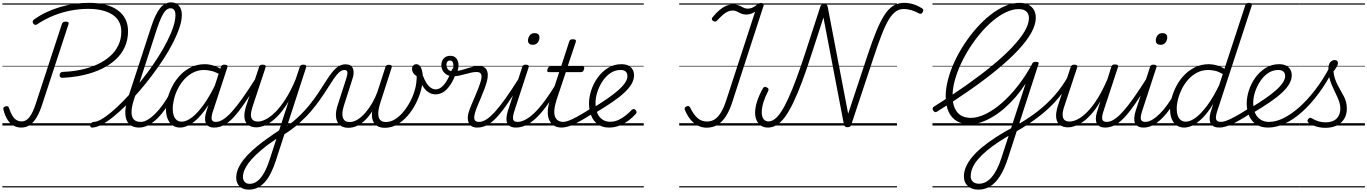

<svg xmlns="http://www.w3.org/2000/svg" viewBox="-20 -1062 11565 1624"><path d="M508 -404Q494 -404 488.5 -410.5Q483 -417 485 -429Q486 -441 492.5 -447Q499 -453 512 -454Q596 -457 670.5 -473.5Q745 -490 806 -518.5Q867 -547 912 -587.5Q957 -628 981.5 -680Q1006 -732 1006 -795Q1006 -843 986.5 -879Q967 -915 930.5 -938.5Q894 -962 843 -974.5Q792 -987 728 -987Q653 -987 579.5 -973Q506 -959 435.5 -931Q365 -903 298 -859Q286 -850 277.5 -851.5Q269 -853 261 -863Q255 -872 256.5 -881Q258 -890 269 -898Q320 -934 376 -960Q432 -986 491.5 -1003.5Q551 -1021 611.5 -1029.5Q672 -1038 732 -1038Q811 -1038 872.5 -1022Q934 -1006 976.5 -975Q1019 -944 1041 -899.5Q1063 -855 1063 -798Q1063 -726 1036 -665.5Q1009 -605 958.5 -558.5Q908 -512 839 -479Q770 -446 686 -427Q602 -408 508 -404ZM160 17Q123 17 93.5 0Q64 -17 43 -50.5Q22 -84 10 -131Q6 -143 9.5 -151Q13 -159 26 -162Q40 -166 46.5 -162.5Q53 -159 56 -148Q70 -107 85.5 -82Q101 -57 120.5 -46Q140 -35 164 -35Q201 -35 229.5 -71.5Q258 -108 285 -192L504 -860Q508 -870 515 -874.5Q522 -879 537 -879Q551 -879 557 -874.5Q563 -870 560 -859L338 -182Q317 -116 291 -71.5Q265 -27 233 -5Q201 17 160 17ZM0 513H947V523H0ZM0 -20H947V0H0ZM0 -505H947V-500H0ZM0 -1033H947V-1023H0Z M759 17Q748 17 744.5 9.5Q741 2 743.5 -7Q746 -16 754 -23.5Q762 -31 773 -31Q799 -31 837.5 -53Q876 -75 923 -114.5Q970 -154 1021.5 -206.5Q1073 -259 1125.5 -320.5Q1178 -382 1227.5 -448.5Q1277 -515 1319.5 -582.5Q1362 -650 1394.5 -714Q1427 -778 1445.5 -834.5Q1464 -891 1464 -935Q1464 -946 1472 -952Q1480 -958 1490.5 -958Q1501 -958 1509.5 -952Q1518 -946 1518 -935Q1518 -889 1498.5 -830Q1479 -771 1445 -703.5Q1411 -636 1365 -565.5Q1319 -495 1266 -424.5Q1213 -354 1156.5 -289Q1100 -224 1043.5 -168.5Q987 -113 934.5 -71Q882 -29 837 -6Q792 17 759 17ZM1155 17Q1103 17 1073 -12.5Q1043 -42 1040 -98Q1037 -154 1062 -232L1258 -832Q1293 -942 1333.5 -992Q1374 -1042 1426 -1042Q1456 -1042 1476.5 -1028.5Q1497 -1015 1507.5 -991Q1518 -967 1518 -935Q1518 -923 1509.5 -916.5Q1501 -910 1490.5 -910Q1480 -910 1472 -916.5Q1464 -923 1464 -935Q1464 -953 1459.5 -965.5Q1455 -978 1446 -985Q1437 -992 1422 -992Q1401 -992 1382.5 -974Q1364 -956 1345.5 -917Q1327 -878 1306 -814L1113 -220Q1092 -155 1092.5 -113Q1093 -71 1112.5 -51Q1132 -31 1169 -31Q1180 -31 1184.5 -23.5Q1189 -16 1187 -7Q1185 2 1176.5 9.5Q1168 17 1155 17ZM930 513H1324V523H930ZM930 -20H1324V0H930ZM930 -505H1324V-500H930ZM930 -1033H1324V-1023H930Z M1156 17Q1146 17 1141 9.5Q1136 2 1137.5 -7Q1139 -16 1147.5 -23.5Q1156 -31 1171 -31Q1198 -31 1229.5 -49.5Q1261 -68 1294 -101Q1327 -134 1359 -179Q1391 -224 1420 -277Q1425 -287 1434 -286Q1443 -285 1449 -278.5Q1455 -272 1451 -262Q1420 -200 1384.5 -149Q1349 -98 1311.5 -61Q1274 -24 1235 -3.5Q1196 17 1156 17ZM1324 513V523ZM1324 -20V0ZM1324 -505V-500ZM1324 -1033V-1023Z M1503 17Q1467 17 1440.5 -1.5Q1414 -20 1399 -54.5Q1384 -89 1384 -136Q1384 -180 1398 -232Q1412 -284 1438.5 -334.5Q1465 -385 1505 -427Q1545 -469 1597 -494Q1649 -519 1713 -519Q1750 -519 1789.5 -506Q1829 -493 1861 -470L1848 -427Q1805 -453 1770.5 -461.5Q1736 -470 1706 -470Q1656 -470 1614 -448.5Q1572 -427 1539.5 -391.5Q1507 -356 1485 -312.5Q1463 -269 1452 -224.5Q1441 -180 1441 -141Q1441 -109 1449.5 -84.5Q1458 -60 1475 -46.5Q1492 -33 1517 -33Q1556 -33 1603 -68.5Q1650 -104 1702 -176Q1754 -248 1806 -356L1822 -318Q1765 -199 1709 -125Q1653 -51 1601 -17Q1549 17 1503 17ZM1791 17Q1764 17 1746.5 7Q1729 -3 1721 -21.5Q1713 -40 1714.5 -65Q1716 -90 1726 -121L1848 -494Q1852 -506 1859 -510.5Q1866 -515 1879 -515Q1896 -515 1901.5 -508Q1907 -501 1902 -489L1781 -120Q1765 -72 1771 -51.5Q1777 -31 1805 -31Q1815 -31 1819 -23.5Q1823 -16 1821.5 -7Q1820 2 1812.5 9.5Q1805 17 1791 17ZM1324 513H1959V523H1324ZM1324 -20H1959V0H1324ZM1324 -505H1959V-500H1324ZM1324 -1033H1959V-1023H1324Z M1791 17Q1781 17 1776 9.5Q1771 2 1772.5 -7Q1774 -16 1782.5 -23.5Q1791 -31 1806 -31Q1835 -31 1868 -52Q1901 -73 1941 -117Q1981 -161 2031.5 -232Q2082 -303 2145 -403Q2151 -414 2160.5 -412.5Q2170 -411 2175.5 -403Q2181 -395 2175 -385Q2105 -271 2052 -193.5Q1999 -116 1955.5 -69.5Q1912 -23 1872.5 -3Q1833 17 1791 17ZM1959 513V523ZM1959 -20V0ZM1959 -505V-500ZM1959 -1033V-1023Z M2084 542Q2033 542 2005.5 513.5Q1978 485 1978 442Q1978 404 1993.5 366.5Q2009 329 2038.5 291Q2068 253 2110 214Q2152 175 2206 135Q2229 118 2251.5 102Q2274 86 2296.5 70.5Q2319 55 2341 41L2421 -205Q2385 -144 2348.5 -102Q2312 -60 2276.5 -34Q2241 -8 2208.5 3.5Q2176 15 2148 15Q2108 15 2081 -4Q2054 -23 2048 -63.5Q2042 -104 2063 -168L2171 -494Q2175 -506 2181 -510.5Q2187 -515 2201 -515Q2218 -515 2224 -509Q2230 -503 2226 -491L2117 -162Q2103 -121 2102.5 -92Q2102 -63 2117 -48.5Q2132 -34 2162 -34Q2192 -34 2230 -53.5Q2268 -73 2310.5 -115.5Q2353 -158 2396.5 -226Q2440 -294 2481 -392L2515 -494Q2519 -506 2525.5 -510.5Q2532 -515 2545 -515Q2562 -515 2567.5 -508.5Q2573 -502 2568 -488L2313 297Q2295 353 2272.5 398.5Q2250 444 2222 476Q2194 508 2160 525Q2126 542 2084 542ZM2092 493Q2128 493 2159 468Q2190 443 2215 397.5Q2240 352 2260 290L2318 112Q2304 122 2289 132.5Q2274 143 2258.5 153.5Q2243 164 2228 176Q2180 214 2143.5 249Q2107 284 2083 316Q2059 348 2047 377.5Q2035 407 2035 435Q2035 452 2041.5 465Q2048 478 2060.5 485.5Q2073 493 2092 493ZM1959 513H2624V523H1959ZM1959 -20H2624V0H1959ZM1959 -505H2624V-500H1959ZM1959 -1033H2624V-1023H1959Z M2375 80Q2366 85 2358.5 82Q2351 79 2347 71.5Q2343 64 2345 54.5Q2347 45 2359 38Q2435 -10 2493 -63.5Q2551 -117 2595 -171Q2639 -225 2672.5 -276Q2706 -327 2733.5 -370.5Q2761 -414 2787 -447.5Q2813 -481 2841 -499.5Q2869 -518 2904 -518Q2916 -518 2921 -510.5Q2926 -503 2924 -494Q2922 -485 2914 -477.5Q2906 -470 2893 -470Q2870 -470 2849 -451Q2828 -432 2805 -398.5Q2782 -365 2754.5 -321Q2727 -277 2692 -226.5Q2657 -176 2612 -123Q2567 -70 2508.5 -18Q2450 34 2375 80ZM2624 513H2730V523H2624ZM2624 -20H2730V0H2624ZM2624 -505H2730V-500H2624ZM2624 -1033H2730V-1023H2624Z M2927 19Q2891 19 2867 4.5Q2843 -10 2831.5 -36.5Q2820 -63 2821.5 -98.5Q2823 -134 2837 -175L2910 -401Q2921 -436 2918 -453Q2915 -470 2893 -470Q2883 -470 2878.5 -477.5Q2874 -485 2875.5 -494Q2877 -503 2884.5 -510.5Q2892 -518 2904 -518Q2928 -518 2943 -509Q2958 -500 2965 -483Q2972 -466 2971 -442.5Q2970 -419 2960 -391L2888 -166Q2876 -128 2876 -97Q2876 -66 2890.5 -48Q2905 -30 2937 -30Q2971 -30 3005 -51Q3039 -72 3070 -108Q3101 -144 3127 -188.5Q3153 -233 3171 -281L3240 -494Q3243 -504 3249.5 -509Q3256 -514 3269 -514Q3286 -514 3291 -508Q3296 -502 3293 -491L3197 -193Q3186 -159 3181.5 -129.5Q3177 -100 3181.5 -77.5Q3186 -55 3201 -42.5Q3216 -30 3245 -30Q3284 -30 3321 -53Q3358 -76 3390 -114Q3422 -152 3447 -198.5Q3472 -245 3486.5 -293Q3501 -341 3503 -383Q3504 -392 3504.5 -401Q3505 -410 3504 -418Q3483 -431 3474 -447Q3465 -463 3465 -479Q3465 -496 3475 -507.5Q3485 -519 3503 -519Q3516 -519 3525.5 -510.5Q3535 -502 3542 -486.5Q3549 -471 3552.5 -450Q3556 -429 3556 -405Q3556 -356 3540.5 -298.5Q3525 -241 3496.5 -185Q3468 -129 3428 -83Q3388 -37 3339.5 -9Q3291 19 3235 19Q3196 19 3170 3Q3144 -13 3133 -44Q3122 -75 3128 -120Q3101 -78 3069 -46.5Q3037 -15 3001 2Q2965 19 2927 19ZM2730 513H3618V523H2730ZM2730 -20H3618V0H2730ZM2730 -505H3618V-500H2730ZM2730 -1033H3618V-1023H2730Z M3665 -264Q3637 -264 3610.5 -278Q3584 -292 3560 -327Q3536 -362 3516 -424Q3513 -438 3519.5 -445.5Q3526 -453 3536 -452.5Q3546 -452 3550 -440Q3568 -390 3587 -360.5Q3606 -331 3626 -318.5Q3646 -306 3667 -306Q3701 -306 3735 -345Q3769 -384 3802 -471Q3806 -482 3814.5 -486Q3823 -490 3831.5 -488Q3840 -486 3844.5 -479.5Q3849 -473 3845 -463Q3820 -392 3791.5 -348Q3763 -304 3731.5 -284Q3700 -264 3665 -264ZM3617 513V523ZM3617 -20V0ZM3617 -505V-500ZM3617 -1033V-1023Z M4018 17Q3989 17 3971 6.5Q3953 -4 3944.5 -23Q3936 -42 3936.5 -66.5Q3937 -91 3946 -119Q3953 -140 3965.5 -170.5Q3978 -201 3993.5 -236.5Q4009 -272 4023 -307.5Q4037 -343 4046 -374Q4058 -413 4050 -433Q4042 -453 4011 -453Q3988 -453 3964 -447.5Q3940 -442 3915 -435Q3890 -428 3864.5 -422.5Q3839 -417 3813 -417Q3782 -417 3759.5 -430Q3737 -443 3725 -464.5Q3713 -486 3713 -511Q3713 -546 3733.5 -568Q3754 -590 3788 -590Q3820 -590 3837 -571.5Q3854 -553 3857.5 -524Q3861 -495 3850 -463Q3869 -465 3891.5 -471.5Q3914 -478 3937.5 -485.5Q3961 -493 3984.5 -498.5Q4008 -504 4029 -504Q4062 -504 4081 -489Q4100 -474 4104.5 -444Q4109 -414 4097 -369Q4089 -340 4075.5 -304.5Q4062 -269 4046.5 -232.5Q4031 -196 4018 -164.5Q4005 -133 3999 -112Q3987 -72 3993.5 -51.5Q4000 -31 4032 -31Q4042 -31 4045.5 -23.5Q4049 -16 4047 -7Q4045 2 4038 9.5Q4031 17 4018 17ZM3807 -459Q3814 -478 3815 -499Q3816 -520 3810 -535Q3804 -550 3786 -550Q3771 -550 3763.5 -540Q3756 -530 3756 -514Q3756 -491 3770 -475Q3784 -459 3807 -459ZM3618 513H4186V523H3618ZM3618 -20H4186V0H3618ZM3618 -505H4186V-500H3618ZM3618 -1033H4186V-1023H3618Z M4017 17Q4007 17 4002 9.5Q3997 2 3998.5 -7Q4000 -16 4008.5 -23.5Q4017 -31 4032 -31Q4061 -31 4094 -52Q4127 -73 4167 -117Q4207 -161 4257.5 -232Q4308 -303 4371 -403Q4377 -414 4386.5 -412.5Q4396 -411 4401.5 -403Q4407 -395 4401 -385Q4331 -271 4278 -193.5Q4225 -116 4181.5 -69.5Q4138 -23 4098.5 -3Q4059 17 4017 17ZM4185 513V523ZM4185 -20V0ZM4185 -505V-500ZM4185 -1033V-1023Z M4344 17Q4315 17 4296.5 7Q4278 -3 4270 -21.5Q4262 -40 4264 -66.5Q4266 -93 4276 -125L4397 -494Q4401 -506 4407 -510.5Q4413 -515 4427 -515Q4443 -515 4449 -509Q4455 -503 4451 -491L4331 -124Q4315 -75 4320 -53Q4325 -31 4358 -31Q4368 -31 4372.5 -23.5Q4377 -16 4375.5 -7Q4374 2 4366 9.5Q4358 17 4344 17ZM4486 -683Q4468 -683 4457 -692Q4446 -701 4446 -719Q4446 -743 4460.5 -762.5Q4475 -782 4503 -782Q4520 -782 4531.5 -773Q4543 -764 4543 -745Q4543 -722 4528.5 -702.5Q4514 -683 4486 -683ZM4186 513H4511V523H4186ZM4186 -20H4511V0H4186ZM4186 -505H4511V-500H4186ZM4186 -1033H4511V-1023H4186Z M4343 17Q4333 17 4328 9.5Q4323 2 4324.5 -7Q4326 -16 4334.5 -23.5Q4343 -31 4358 -31Q4387 -31 4422.5 -49Q4458 -67 4499 -106Q4540 -145 4588 -209.5Q4636 -274 4692 -367Q4699 -378 4708 -377Q4717 -376 4721.5 -367.5Q4726 -359 4720 -348Q4660 -244 4609 -174Q4558 -104 4513 -62Q4468 -20 4426 -1.5Q4384 17 4343 17ZM4511 513V523ZM4511 -20V0ZM4511 -505V-500ZM4511 -1033V-1023Z M4732 17Q4690 17 4663.5 -1Q4637 -19 4624 -50.5Q4611 -82 4613.5 -125Q4616 -168 4633 -219L4710 -452H4623Q4612 -452 4609.5 -458.5Q4607 -465 4611 -477Q4615 -489 4621 -494.5Q4627 -500 4637 -500H4726L4794 -709Q4798 -721 4804.5 -725.5Q4811 -730 4825 -730Q4842 -730 4848 -724Q4854 -718 4850 -706L4781 -500H4908Q4919 -500 4921 -494Q4923 -488 4920 -476Q4916 -463 4910 -457.5Q4904 -452 4893 -452H4766L4688 -219Q4672 -168 4669 -132.5Q4666 -97 4675 -74.5Q4684 -52 4702 -41.5Q4720 -31 4743 -31Q4753 -31 4758 -23.5Q4763 -16 4762 -7Q4761 2 4753.5 9.5Q4746 17 4732 17ZM4511 513H4899V523H4511ZM4511 -20H4899V0H4511ZM4511 -505H4899V-500H4511ZM4511 -1033H4899V-1023H4511Z M4730 17Q4720 17 4715 9.5Q4710 2 4711.5 -7Q4713 -16 4721.5 -23.5Q4730 -31 4745 -31Q4762 -31 4789.5 -41Q4817 -51 4862.5 -75.5Q4908 -100 4977 -144Q4986 -149 4993 -146Q5000 -143 5004 -135Q5008 -127 5006 -118Q5004 -109 4995 -103Q4922 -56 4872 -29.5Q4822 -3 4788.5 7Q4755 17 4730 17ZM4898 513V523ZM4898 -20V0ZM4898 -505V-500ZM4898 -1033V-1023Z M5131 17Q5075 17 5037 -10.5Q4999 -38 4980.5 -84.5Q4962 -131 4962 -187Q4962 -240 4981 -298.5Q5000 -357 5036 -406.5Q5072 -456 5122.5 -487.5Q5173 -519 5236 -519Q5274 -519 5297.5 -506Q5321 -493 5332 -471.5Q5343 -450 5343 -425Q5343 -389 5322.5 -353Q5302 -317 5261.5 -279Q5221 -241 5159 -198.5Q5097 -156 5013 -106L4995 -149Q5066 -192 5120.5 -230Q5175 -268 5212 -301Q5249 -334 5268 -363.5Q5287 -393 5287 -418Q5287 -443 5272.5 -456.5Q5258 -470 5229 -470Q5181 -470 5142 -443Q5103 -416 5075 -373Q5047 -330 5032 -282Q5017 -234 5017 -191Q5017 -141 5032 -105.5Q5047 -70 5075.5 -51Q5104 -32 5141 -32Q5179 -32 5213.5 -48.5Q5248 -65 5276 -88.5Q5304 -112 5323 -132Q5332 -140 5340.5 -139.5Q5349 -139 5356 -132Q5362 -125 5364 -117Q5366 -109 5358 -99Q5332 -69 5296.5 -42.5Q5261 -16 5219.5 0.5Q5178 17 5131 17ZM4899 513H5425V523H4899ZM4899 -20H5425V0H4899ZM4899 -505H5425V-500H4899ZM4899 -1033H5425V-1023H4899Z M5957 18Q5916 18 5881 -0.5Q5846 -19 5819 -52.5Q5792 -86 5773 -132Q5769 -141 5772.5 -149.5Q5776 -158 5787 -162Q5799 -168 5805.5 -165Q5812 -162 5818 -151Q5847 -92 5880.5 -63Q5914 -34 5960 -34Q5996 -34 6025 -52.5Q6054 -71 6078.5 -111.5Q6103 -152 6124 -217L6367 -963Q6351 -952 6332.5 -945.5Q6314 -939 6294 -939Q6273 -939 6258 -944Q6243 -949 6230.5 -956Q6218 -963 6205.5 -968Q6193 -973 6177 -973Q6156 -973 6136 -964Q6116 -955 6094.5 -936.5Q6073 -918 6046 -889Q6039 -881 6031 -879.5Q6023 -878 6012 -885Q6002 -892 6001 -899.5Q6000 -907 6007 -916Q6037 -953 6065.5 -977Q6094 -1001 6122 -1012.5Q6150 -1024 6179 -1024Q6203 -1024 6220 -1019Q6237 -1014 6250 -1006.5Q6263 -999 6276 -994Q6289 -989 6305 -989Q6328 -989 6348.5 -999.5Q6369 -1010 6384 -1023Q6393 -1031 6400 -1034Q6407 -1037 6417 -1037Q6430 -1037 6436 -1031Q6442 -1025 6439 -1015L6176 -205Q6151 -126 6118.5 -76.5Q6086 -27 6046 -4.5Q6006 18 5957 18ZM5725 513H6332V523H5725ZM5725 -20H6332V0H5725ZM5725 -505H6332V-500H5725ZM5725 -1033H6332V-1023H5725Z M6475 17Q6441 17 6417 1Q6393 -15 6380 -43.5Q6367 -72 6367 -108Q6367 -154 6384 -205.5Q6401 -257 6431 -312Q6438 -324 6445.5 -326.5Q6453 -329 6465 -323Q6478 -317 6480 -310Q6482 -303 6477 -291Q6452 -244 6437.5 -197.5Q6423 -151 6423 -111Q6423 -89 6429.5 -71.5Q6436 -54 6449 -44.5Q6462 -35 6481 -35Q6506 -35 6532.5 -54.5Q6559 -74 6587.5 -117Q6616 -160 6648 -230Q6680 -300 6717 -399.5Q6754 -499 6797 -632L6919 -1007Q6922 -1017 6930.5 -1022Q6939 -1027 6951 -1027Q6965 -1027 6972 -1021.5Q6979 -1016 6981 -1004L7154 -100L7318 -594Q7358 -716 7393 -800.5Q7428 -885 7462.5 -937.5Q7497 -990 7537 -1014Q7577 -1038 7628 -1038Q7653 -1038 7678 -1033Q7703 -1028 7728 -1018Q7753 -1008 7776 -993Q7787 -987 7789 -979Q7791 -971 7785 -960Q7779 -948 7771 -946Q7763 -944 7752 -949Q7719 -967 7687 -976.5Q7655 -986 7625 -986Q7587 -986 7556 -964Q7525 -942 7496.5 -894.5Q7468 -847 7438 -770Q7408 -693 7371 -582L7180 -6Q7177 4 7169 9Q7161 14 7148 14Q7139 14 7133 11.5Q7127 9 7123.5 3Q7120 -3 7117 -15L6945 -914L6850 -621Q6804 -477 6764 -370.5Q6724 -264 6688 -190Q6652 -116 6617.5 -70Q6583 -24 6548 -3.5Q6513 17 6475 17ZM6332 513H7567V523H6332ZM6332 -20H7567V0H6332ZM6332 -505H7567V-500H6332ZM6332 -1033H7567V-1023H6332Z M8256 542Q8220 542 8192 528.5Q8164 515 8148.5 490Q8133 465 8133 429Q8133 417 8141.5 410Q8150 403 8161.5 402.5Q8173 402 8181.5 408Q8190 414 8190 427Q8190 457 8208.5 474.5Q8227 492 8261 492Q8319 492 8367 437.5Q8415 383 8450 275L8655 -355Q8617 -296 8572 -243.5Q8527 -191 8478 -148Q8429 -105 8378 -74.5Q8327 -44 8277.5 -27.5Q8228 -11 8182 -11Q8119 -11 8073.5 -37.5Q8028 -64 8003.5 -117Q7979 -170 7979 -249Q7979 -314 7998.5 -388.5Q8018 -463 8053 -539Q8088 -615 8135.5 -687.5Q8183 -760 8239 -823.5Q8295 -887 8356.5 -935.5Q8418 -984 8481 -1011Q8544 -1038 8605 -1038Q8648 -1038 8678 -1022.5Q8708 -1007 8724.5 -979Q8741 -951 8741 -911Q8741 -854 8703.5 -786Q8666 -718 8594.5 -641Q8523 -564 8421 -479.5Q8319 -395 8189 -304Q8059 -213 7906 -118Q7897 -112 7889 -114Q7881 -116 7873 -128Q7867 -139 7869 -147.5Q7871 -156 7881 -161Q8027 -252 8151 -339.5Q8275 -427 8373.5 -508Q8472 -589 8541 -662Q8610 -735 8646.5 -797Q8683 -859 8683 -908Q8683 -933 8673 -950Q8663 -967 8644 -976Q8625 -985 8597 -985Q8545 -985 8490 -959Q8435 -933 8380.5 -888Q8326 -843 8275 -783Q8224 -723 8181 -655.5Q8138 -588 8105.5 -517Q8073 -446 8055 -378Q8037 -310 8037 -251Q8037 -190 8055 -148.5Q8073 -107 8107.5 -86Q8142 -65 8192 -65Q8250 -65 8317.5 -98Q8385 -131 8454 -191Q8523 -251 8588.5 -334.5Q8654 -418 8709 -519Q8712 -530 8719.5 -534.5Q8727 -539 8741 -539Q8772 -539 8764 -520L8504 281Q8476 367 8439.5 425.5Q8403 484 8357.5 513Q8312 542 8256 542ZM7867 513H8775V523H7867ZM7867 -20H8775V0H7867ZM7867 -505H8775V-500H7867ZM7867 -1033H8775V-1023H7867Z M8133 429Q8133 389 8151 348Q8169 307 8203.5 265.5Q8238 224 8289 182Q8340 140 8405.5 97.5Q8471 55 8550 13Q8604 -16 8652.5 -47Q8701 -78 8744.5 -111Q8788 -144 8826.5 -179.5Q8865 -215 8899 -253.5Q8933 -292 8962 -333.5Q8991 -375 9016 -420Q9022 -432 9031 -431Q9040 -430 9045 -422Q9050 -414 9045 -403Q9015 -344 8977 -290.5Q8939 -237 8893.5 -189Q8848 -141 8795 -98Q8742 -55 8683.5 -16Q8625 23 8560 59Q8490 97 8431.5 135.5Q8373 174 8328.5 211Q8284 248 8253 284.5Q8222 321 8206.5 356.5Q8191 392 8191 427Q8191 439 8182 446Q8173 453 8162 453.5Q8151 454 8142 448Q8133 442 8133 429ZM8775 513H8825V523H8775ZM8775 -20H8825V0H8775ZM8775 -505H8825V-500H8775ZM8775 -1033H8825V-1023H8775Z M9014 15Q8973 15 8946.5 -4Q8920 -23 8914 -63.5Q8908 -104 8928 -168L9036 -494Q9041 -506 9047 -510.5Q9053 -515 9067 -515Q9083 -515 9089 -509Q9095 -503 9091 -491L8982 -162Q8968 -121 8968 -92Q8968 -63 8982.5 -48.5Q8997 -34 9027 -34Q9058 -34 9096 -53.5Q9134 -73 9176.5 -115.5Q9219 -158 9262 -226Q9305 -294 9347 -392L9380 -497Q9385 -509 9391 -513Q9397 -517 9411 -517Q9427 -517 9433.5 -511.5Q9440 -506 9436 -494L9314 -123Q9298 -74 9303.5 -52.5Q9309 -31 9342 -31Q9352 -31 9356 -23.5Q9360 -16 9358.5 -7Q9357 2 9349.5 9.5Q9342 17 9328 17Q9301 17 9283.5 8Q9266 -1 9257.5 -17.5Q9249 -34 9249 -57.5Q9249 -81 9257 -109L9288 -206Q9253 -145 9216 -102.5Q9179 -60 9143 -34Q9107 -8 9074 3.5Q9041 15 9014 15ZM8825 513H9496V523H8825ZM8825 -20H9496V0H8825ZM8825 -505H9496V-500H8825ZM8825 -1033H9496V-1023H8825Z M9327 17Q9317 17 9312 9.5Q9307 2 9308.5 -7Q9310 -16 9318.5 -23.5Q9327 -31 9342 -31Q9371 -31 9404 -52Q9437 -73 9477 -117Q9517 -161 9567.5 -232Q9618 -303 9681 -403Q9687 -414 9696.5 -412.5Q9706 -411 9711.5 -403Q9717 -395 9711 -385Q9641 -271 9588 -193.5Q9535 -116 9491.5 -69.5Q9448 -23 9408.5 -3Q9369 17 9327 17ZM9495 513V523ZM9495 -20V0ZM9495 -505V-500ZM9495 -1033V-1023Z M9654 17Q9625 17 9606.5 7Q9588 -3 9580 -21.5Q9572 -40 9574 -66.5Q9576 -93 9586 -125L9707 -494Q9711 -506 9717 -510.5Q9723 -515 9737 -515Q9753 -515 9759 -509Q9765 -503 9761 -491L9641 -124Q9625 -75 9630 -53Q9635 -31 9668 -31Q9678 -31 9682.5 -23.5Q9687 -16 9685.5 -7Q9684 2 9676 9.5Q9668 17 9654 17ZM9796 -683Q9778 -683 9767 -692Q9756 -701 9756 -719Q9756 -743 9770.5 -762.5Q9785 -782 9813 -782Q9830 -782 9841.5 -773Q9853 -764 9853 -745Q9853 -722 9838.5 -702.5Q9824 -683 9796 -683ZM9496 513H9821V523H9496ZM9496 -20H9821V0H9496ZM9496 -505H9821V-500H9496ZM9496 -1033H9821V-1023H9496Z M9653 17Q9643 17 9638 9.5Q9633 2 9634.5 -7Q9636 -16 9644.5 -23.5Q9653 -31 9668 -31Q9695 -31 9726.5 -49.5Q9758 -68 9791 -101Q9824 -134 9856 -179Q9888 -224 9917 -277Q9922 -287 9931 -286Q9940 -285 9946 -278.5Q9952 -272 9948 -262Q9917 -200 9881.5 -149Q9846 -98 9808.5 -61Q9771 -24 9732 -3.5Q9693 17 9653 17ZM9821 513V523ZM9821 -20V0ZM9821 -505V-500ZM9821 -1033V-1023Z M9996 17Q9960 17 9933 -1.5Q9906 -20 9891.5 -54.5Q9877 -89 9877 -136Q9877 -181 9890.5 -233Q9904 -285 9931 -336Q9958 -387 9998 -428Q10038 -469 10090 -494Q10142 -519 10206 -519Q10238 -519 10273 -509Q10308 -499 10337 -480L10513 -1017Q10517 -1029 10523.5 -1033.5Q10530 -1038 10544 -1038Q10561 -1038 10566.5 -1031Q10572 -1024 10567 -1012L10276 -123Q10260 -74 10266.5 -52.5Q10273 -31 10308 -31Q10316 -31 10320 -23.5Q10324 -16 10322.5 -7Q10321 2 10314 9.5Q10307 17 10294 17Q10266 17 10248 8Q10230 -1 10221 -17Q10212 -33 10211.5 -56Q10211 -79 10218 -107L10242 -183Q10198 -112 10155 -68Q10112 -24 10072 -3.5Q10032 17 9996 17ZM10010 -33Q10048 -33 10094 -67Q10140 -101 10190.5 -169Q10241 -237 10291 -339L10323 -436Q10286 -457 10256 -463.5Q10226 -470 10199 -470Q10149 -470 10107 -448.5Q10065 -427 10032.5 -391.5Q10000 -356 9978 -312.5Q9956 -269 9944.5 -224.5Q9933 -180 9933 -141Q9933 -109 9941.5 -84.5Q9950 -60 9967.5 -46.5Q9985 -33 10010 -33ZM9821 513H10462V523H9821ZM9821 -20H10462V0H9821ZM9821 -505H10462V-500H9821ZM9821 -1033H10462V-1023H9821Z M10294 17Q10284 17 10279 9.5Q10274 2 10275.5 -7Q10277 -16 10285.5 -23.5Q10294 -31 10309 -31Q10326 -31 10353.5 -41Q10381 -51 10426.5 -75.5Q10472 -100 10541 -144Q10550 -149 10557 -146Q10564 -143 10568 -135Q10572 -127 10570 -118Q10568 -109 10559 -103Q10486 -56 10436 -29.5Q10386 -3 10352.5 7Q10319 17 10294 17ZM10462 513V523ZM10462 -20V0ZM10462 -505V-500ZM10462 -1033V-1023Z M10558 -149Q10629 -192 10683.5 -230Q10738 -268 10775 -301Q10812 -334 10831 -363.5Q10850 -393 10850 -418Q10850 -443 10835.5 -456.5Q10821 -470 10792 -470Q10744 -470 10705 -443Q10666 -416 10638 -373Q10610 -330 10595 -282Q10580 -234 10580 -191Q10580 -153 10589.5 -123Q10599 -93 10616.5 -73Q10634 -53 10658.5 -42Q10683 -31 10713 -31Q10723 -31 10727 -23.5Q10731 -16 10729 -6.5Q10727 3 10720.5 10Q10714 17 10705 17Q10645 17 10605 -10Q10565 -37 10545 -83.5Q10525 -130 10525 -187Q10525 -240 10544 -298.5Q10563 -357 10599 -406.5Q10635 -456 10685.5 -487.5Q10736 -519 10799 -519Q10837 -519 10860.5 -506Q10884 -493 10895 -471.5Q10906 -450 10906 -425Q10906 -389 10885.5 -353Q10865 -317 10824.5 -279Q10784 -241 10722 -198.5Q10660 -156 10576 -106ZM10462 513H10950V523H10462ZM10462 -20H10950V0H10462ZM10462 -505H10950V-500H10462ZM10462 -1033H10950V-1023H10462Z M10705 17Q10693 17 10688 10Q10683 3 10684.5 -6.5Q10686 -16 10693.5 -23.5Q10701 -31 10714 -31Q10773 -31 10839 -64Q10905 -97 10973 -158Q11041 -219 11105.5 -303.5Q11170 -388 11226 -492Q11231 -500 11240 -498.5Q11249 -497 11255 -489.5Q11261 -482 11256 -471Q11200 -361 11133.5 -271.5Q11067 -182 10995 -117Q10923 -52 10849.5 -17.5Q10776 17 10705 17ZM10949 513H10974V523H10949ZM10949 -20H10974V0H10949ZM10949 -505H10974V-500H10949ZM10949 -1033H10974V-1023H10949Z M11191 19Q11148 19 11110 7Q11072 -5 11048 -24Q11039 -32 11039 -40.5Q11039 -49 11047 -57Q11056 -66 11062.5 -66Q11069 -66 11080 -59Q11105 -44 11133 -35.5Q11161 -27 11192 -27Q11252 -27 11284.5 -58Q11317 -89 11317 -144Q11317 -170 11309.5 -194.5Q11302 -219 11290.5 -244Q11279 -269 11266.5 -295Q11254 -321 11242 -349.5Q11230 -378 11223 -410Q11216 -442 11216 -478Q11216 -518 11232 -536Q11248 -554 11270 -554Q11284 -554 11290.5 -546.5Q11297 -539 11297 -528Q11297 -515 11287.5 -498.5Q11278 -482 11259 -458Q11262 -425 11271.5 -397Q11281 -369 11293.5 -344.5Q11306 -320 11319.5 -296.5Q11333 -273 11345.5 -249.5Q11358 -226 11365 -200Q11372 -174 11372 -143Q11372 -70 11323.5 -25.5Q11275 19 11191 19ZM10975 513H11525V523H10975ZM10975 -20H11525V0H10975ZM10975 -505H11525V-500H10975ZM10975 -1033H11525V-1023H10975Z"/></svg>

Font: Playwrite IN Guides
Style: Regular
Weight: 400
Designer: Veronika Burian, José Scaglione
Foundry: TypeTogether
Version: Version 1.003